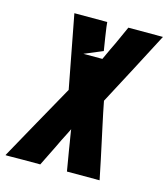

<svg xmlns="http://www.w3.org/2000/svg" viewBox="-109 -785 762 869"><g transform="rotate(15 272.0 -350.0)"><path d="M286 -701Q286 -698 288.5 -677.5Q291 -657 295 -633Q299 -605 305 -570L219 -534H308Q314 -546 320 -560Q325 -571 332 -586Q339 -601 347 -617L385 -701H547Q496 -604 456 -527L364 -353Q364 -353 367 -337.5Q370 -322 375 -297.5Q380 -273 387 -241Q394 -209 401 -176Q418 -99 438 0H285Q276 -54 269 -95Q266 -113 263.5 -129.5Q261 -146 258.5 -159.5Q256 -173 255 -181.5Q254 -190 254 -190L239 -160Q232 -146 223.5 -129.5Q215 -113 207 -95Q186 -53 160 0H78Q47 0 22 0.5Q-3 1 -3 0L97 -180Q141 -259 197 -359L132 -701H286Z"/></g></svg>

Font: Relentless
Style: Condensed Bold Italic
Weight: 700
Width: 3
Italic angle: -7°
Designer: Sparks studio
Foundry: Sparks Studio
Version: Version 1.101